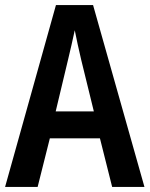

<svg xmlns="http://www.w3.org/2000/svg" viewBox="-20 -735 588 755"><path d="M421 0 373 -191H176L128 0H0L200 -715H346L548 0ZM299 -501Q292 -531 285.5 -560.5Q279 -590 274 -616Q269 -591 261 -557.5Q253 -524 248 -502L199 -297H349Z"/></svg>

Font: Noto Sans Sinhala Condensed SemiBold
Style: Regular
Weight: 600
Width: 3
Designer: Jelle Bosma - Monotype Design Team
Foundry: Monotype Imaging Inc.
Version: Version 2.006; ttfautohint (v1.8.4.7-5d5b)